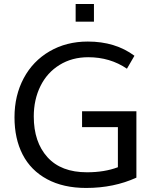

<svg xmlns="http://www.w3.org/2000/svg" viewBox="-20 -932 786 963"><path d="M359.4 -823.2V-912.1H451.2V-823.2ZM412.1 10.7Q297.4 10.7 215.8 -33.4Q134.3 -77.6 93.5 -157Q52.7 -236.3 52.7 -343.8Q52.7 -453.1 98.9 -539.6Q145 -626 229 -674.8Q313 -723.6 420.4 -723.6Q558.6 -723.6 654.3 -652.3L616.7 -587.4Q532.2 -645 422.4 -645Q341.3 -645 278.8 -606.4Q216.3 -567.9 182.9 -500.2Q149.4 -432.6 149.4 -347.7Q149.4 -219.7 217.8 -143.8Q286.1 -67.9 416 -67.9Q504.4 -67.9 571.3 -93.3V-294.4H391.6V-374H664.1V-41Q550.8 10.7 412.1 10.7Z"/></svg>

Font: Muli
Style: Regular
Weight: 400
Designer: Vernon Adams
Foundry: newtypography
Version: Version 2; ttfautohint (v1.00rc1.6-4cba) -l 8 -r 50 -G 200 -